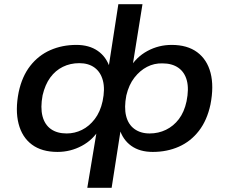

<svg xmlns="http://www.w3.org/2000/svg" viewBox="-20 -715 1092 915"><path d="M396 180 443 -102H455Q424 -49 370 -20Q316 9 254 9Q179 9 132 -26Q85 -61 68.5 -125.5Q52 -190 69 -276Q85 -351 124 -401Q163 -451 219.5 -476Q276 -501 344 -501Q405 -501 446 -472.5Q487 -444 504 -391H497L544 -695H659L610 -390H598Q629 -443 682.5 -472Q736 -501 798 -501Q873 -501 920 -466Q967 -431 983.5 -367.5Q1000 -304 983 -217Q967 -142 928 -91.5Q889 -41 832.5 -16Q776 9 708 9Q646 9 605.5 -20Q565 -49 549 -102H556L512 180ZM298 -79Q336 -79 370.5 -96Q405 -113 431.5 -147.5Q458 -182 469 -233Q481 -290 470.5 -330.5Q460 -371 431 -392.5Q402 -414 358 -414Q315 -414 279.5 -396.5Q244 -379 219.5 -345.5Q195 -312 183 -261Q172 -202 182.5 -161.5Q193 -121 222.5 -100Q252 -79 298 -79ZM693 -79Q735 -79 771 -96.5Q807 -114 832.5 -147.5Q858 -181 869 -232Q881 -291 870.5 -331Q860 -371 830 -392Q800 -413 754 -413Q715 -414 681 -396.5Q647 -379 620.5 -345Q594 -311 582 -260Q571 -203 581 -162.5Q591 -122 620.5 -100.5Q650 -79 693 -79Z"/></svg>

Font: Nunito Sans 10pt Expanded SemiBold
Style: Italic
Weight: 600
Width: 7
Italic angle: -9°
Designer: Vernon Adams
Foundry: Vernon Adams
Version: Version 3.101;gftools[0.9.27]